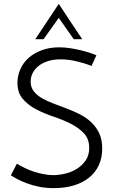

<svg xmlns="http://www.w3.org/2000/svg" viewBox="-20 -962 591 990"><path d="M477 -677 452 -622Q417 -636 374.5 -646Q332 -656 292 -656Q256 -656 227.5 -647Q199 -638 179 -622Q159 -606 148.5 -585.5Q138 -565 138 -541Q138 -512 154 -491.5Q170 -471 196 -456Q222 -441 255 -428.5Q288 -416 322.5 -403Q357 -390 390 -373.5Q423 -357 449 -333Q475 -309 491 -276Q507 -243 507 -196Q507 -149 490 -111.5Q473 -74 441 -47.5Q409 -21 362.5 -6.5Q316 8 257 8Q215 8 179.5 0.5Q144 -7 116.5 -17.5Q89 -28 68.5 -39Q48 -50 36 -58L67 -118Q85 -107 107.5 -96Q130 -85 154.5 -77Q179 -69 205 -64Q231 -59 256 -59Q283 -59 315.5 -66.5Q348 -74 375.5 -91Q403 -108 421.5 -134.5Q440 -161 440 -199Q440 -246 412.5 -275Q385 -304 344 -324.5Q303 -345 255 -361Q207 -377 166 -398.5Q125 -420 97.5 -452Q70 -484 70 -535Q70 -571 84.5 -604.5Q99 -638 127 -663Q155 -688 195 -703Q235 -718 285 -718Q313 -718 342.5 -713.5Q372 -709 398 -702.5Q424 -696 445 -689Q466 -682 477 -677ZM283 -942Q313 -897 343 -851Q373 -805 404 -760H360Q352 -772 342 -786Q332 -800 321.5 -815Q311 -830 301 -844.5Q291 -859 283 -870Q275 -859 265 -844.5Q255 -830 244 -815Q233 -800 223 -786Q213 -772 205 -760H162Z"/></svg>

Font: Josefin Sans
Style: Regular
Weight: 400
Designer: Santiago Orozco
Foundry: Typemade
Version: Version 1.0